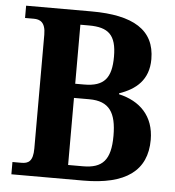

<svg xmlns="http://www.w3.org/2000/svg" viewBox="-52 -762 737 810"><g transform="rotate(5 317.0 -357.0)"><path d="M26 0H331C510 0 599 -65 599 -196C599 -297 538 -356 449 -376V-380C519 -404 572 -447 572 -535C572 -659 480 -714 303 -714H26V-662H63C89 -662 113 -652 113 -599V-117C113 -62 93 -52 64 -52H26ZM299 -404H261V-654H297C380 -654 414 -624 414 -532C414 -442 384 -404 299 -404ZM324 -60H261V-344H326C411 -344 441 -297 441 -199C441 -96 406 -60 324 -60Z"/></g></svg>

Font: Noto Serif Bengali SemiCondensed
Style: Bold
Weight: 700
Width: 4
Designer: Juan Bruce, Universal Thirst, Indian Type Foundry and the Monotype Design Team.
Foundry: Monotype Imaging Inc.
Version: Version 2.003